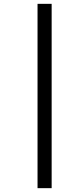

<svg xmlns="http://www.w3.org/2000/svg" viewBox="-20 -889 437 1000"><path d="M175.5 -869H249V91H175.5Z"/></svg>

Font: Merriweather 72pt
Style: Bold Italic
Weight: 700
Italic angle: -7.8°
Version: Version 2.101